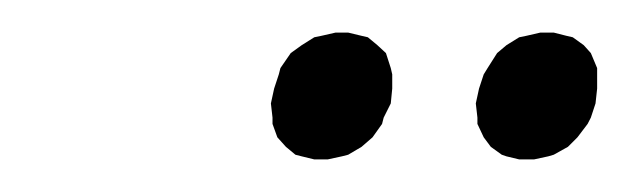

<svg xmlns="http://www.w3.org/2000/svg" viewBox="-20 -591 390 119"><path d="M147.9 -526.9 149.9 -536.1 152.8 -544.9 153.8 -548.8 160.2 -558.1 167 -563 174.8 -567.9 179.2 -568.8 188 -570.8H195.8L204.1 -568.8L208 -567.9L213.9 -563L219.2 -558.1L222.2 -548.8L223.1 -544.9V-536.1L222.2 -526.9L217.8 -518.1L216.8 -514.2L210.9 -505.9L204.1 -500L195.8 -495.1L191.9 -494.1L183.1 -492.2H174.8L167 -494.1L163.1 -495.1L157.2 -500L151.9 -505.9L148.9 -514.2V-518.1ZM274.9 -526.9 276.9 -536.1 279.8 -544.9 282.2 -548.8 288.1 -558.1 293.9 -563 301.8 -567.9 306.2 -568.8 314.9 -570.8H323.2L331.1 -568.8L335 -567.9L341.8 -563L346.2 -558.1L350.1 -548.8V-544.9V-536.1L349.1 -526.9L346.2 -518.1L344.2 -514.2L337.9 -505.9L332 -500L323.2 -495.1L319.8 -494.1L311 -492.2H301.8L293.9 -494.1L291 -495.1L284.2 -500L279.8 -505.9L275.9 -514.2V-518.1Z"/></svg>

Font: Petahja
Style: Italic
Weight: 400
Designer: T. Christopher White
Version: Version 1.1